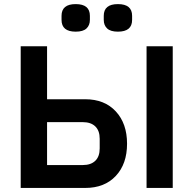

<svg xmlns="http://www.w3.org/2000/svg" viewBox="-20 -926 954 946"><path d="M353 -770Q283.2 -770 283.2 -828.1V-848.1Q283.2 -905.8 353 -905.8Q422.9 -905.8 422.9 -848.1V-828.1Q422.9 -801.3 406 -785.6Q389.2 -770 353 -770ZM561 -770Q524.9 -770 508.1 -785.6Q491.2 -801.3 491.2 -828.1V-848.1Q491.2 -905.8 561 -905.8Q630.9 -905.8 630.9 -848.1V-828.1Q630.9 -770 561 -770ZM82 0V-698.2H211.9V-437H399.9Q495.1 -437 550.5 -377.2Q606 -317.4 606 -217.8Q606 -118.2 550.5 -59.1Q495.1 0 399.9 0ZM702.1 0V-698.2H831.1V0ZM211.9 -112.8H388.2Q427.7 -112.8 449.5 -133.8Q471.2 -154.8 471.2 -194.8V-242.2Q471.2 -282.2 449.5 -303.2Q427.7 -324.2 388.2 -324.2H211.9Z"/></svg>

Font: Anuphan SemiBold
Style: Bold
Weight: 600
Designer: Mike Abbink, Paul van der Laan, Pieter van Rosmalen, Mint Tantisuwanna
Foundry: Bold Monday; Cadson Demak
Version: Version 3.002;hotconv 1.0.109;makeotfexe 2.5.65596